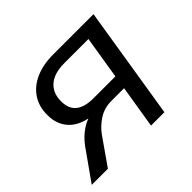

<svg xmlns="http://www.w3.org/2000/svg" viewBox="-121 -634 781 781"><g transform="rotate(-45 269.5 -243.0)"><path d="M2 0 94 -130Q118 -163 150 -184Q182 -205 211 -205H228L227 -196Q179 -197 145 -213Q111 -229 93 -258.5Q75 -288 75 -329Q75 -377 98 -412Q121 -447 164 -466.5Q207 -486 267 -486H498L420 0H343L373 -185H300Q260 -185 228.5 -165Q197 -145 176 -116L95 0ZM255 -244H382L412 -429H274Q215 -429 184.5 -402.5Q154 -376 154 -329Q154 -285 180 -264.5Q206 -244 255 -244Z"/></g></svg>

Font: Nunito Sans 12pt
Style: Italic
Weight: 400
Italic angle: -9°
Designer: Vernon Adams
Foundry: Vernon Adams
Version: Version 3.101;gftools[0.9.27]